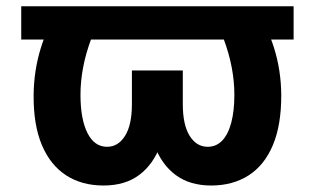

<svg xmlns="http://www.w3.org/2000/svg" viewBox="-20 -565 975 595"><path d="M889.9 -545.5V-442.5H45.8V-545.5ZM168.3 -545.5H308.6Q280.2 -491.8 262.8 -445Q245.4 -398.1 237.4 -355.1Q229.4 -312.1 229.4 -271.3Q229.4 -196 250.9 -153.1Q272.4 -110.1 311.8 -110.1Q346.2 -110.1 367.5 -144Q388.8 -177.9 388.8 -242.2V-346.6H499.3V-257.1Q499.3 -176.1 477.5 -116.1Q455.6 -56.1 411.8 -23.1Q367.9 9.9 300.8 9.9Q234 9.9 185.2 -21.5Q136.4 -52.9 109.9 -115.2Q83.5 -177.6 84.2 -270.6Q84.9 -346.2 106.4 -416Q127.8 -485.8 168.3 -545.5ZM627.1 -545.5H767.4Q807.5 -485.8 829.4 -416Q851.2 -346.2 851.6 -270.6Q851.9 -177.6 825.6 -115.2Q799.4 -52.9 750.4 -21.5Q701.3 9.9 634.6 9.9Q567.8 9.9 523.8 -23.1Q479.8 -56.1 458.1 -116.1Q436.4 -176.1 436.4 -257.1V-346.6H546.5V-242.2Q546.5 -177.9 567.8 -144Q589.1 -110.1 623.6 -110.1Q650.2 -110.1 668.7 -129.4Q687.1 -148.8 696.7 -185Q706.3 -221.2 706.3 -271.3Q706.3 -312.1 698.3 -355.1Q690.3 -398.1 672.9 -445Q655.5 -491.8 627.1 -545.5Z"/></svg>

Font: InterMG
Style: Bold
Weight: 700
Designer: Rasmus Andersson
Foundry: rsms
Version: Version 3.019;December 26, 2023;FontCreator 15.0.0.2955 64-b